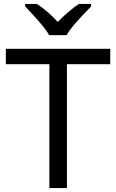

<svg xmlns="http://www.w3.org/2000/svg" viewBox="-20 -964 596 984"><path d="M323 0H233V-635H10V-714H545V-635H323ZM232 -784Q219 -807 197 -833.5Q175 -860 151 -886Q127 -912 109 -931V-944H169Q195 -927 223 -903Q251 -879 276 -852Q303 -879 331 -903Q359 -927 385 -944H447V-931Q428 -912 403.5 -886Q379 -860 356.5 -833.5Q334 -807 322 -784Z"/></svg>

Font: Noto Sans Shavian
Style: Regular
Weight: 400
Designer: Monotype Design Team
Foundry: Monotype Imaging Inc.
Version: Version 2.001; ttfautohint (v1.8.4.7-5d5b)